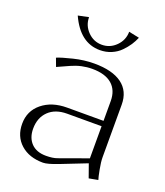

<svg xmlns="http://www.w3.org/2000/svg" viewBox="-125 -743 720 837"><g transform="rotate(20 235.0 -324.5)"><path d="M234.9 -475.1Q319.3 -475.1 363.8 -442.4Q408.2 -409.7 408.2 -347.2V-104Q408.2 -82 414.6 -48.6Q420.9 -15.1 424.8 -3.9L382.8 3.9L360.8 -58.1L241.2 -11.2Q192.4 7.8 171.9 7.8Q107.4 7.8 68.1 -27.3Q28.8 -62.5 28.8 -121.1Q28.8 -180.7 73.7 -217.3Q118.7 -253.9 189 -253.9H357.9V-345.2Q357.9 -396 326.4 -423.1Q294.9 -450.2 234.9 -450.2Q185.5 -450.2 139.2 -429.2L83 -403.8L68.8 -441.9Q90.8 -451.2 139.6 -463.1Q188.5 -475.1 234.9 -475.1ZM357.9 -229H198.2Q143.6 -229 112.3 -198.5Q81.1 -168 81.1 -117.2Q81.1 -75.2 105.2 -50Q129.4 -24.9 173.8 -24.9Q205.1 -24.9 225.1 -32.2L357.9 -80.1ZM95.2 -647 144 -657.2Q144 -618.7 171.4 -590.8Q198.7 -563 236.8 -563Q274.9 -563 302.5 -590.8Q330.1 -618.7 330.1 -657.2L378.9 -647Q371.1 -628.4 359.9 -611.3Q348.6 -594.2 331.5 -576.7Q314.5 -559.1 289.8 -548.6Q265.1 -538.1 236.8 -538.1Q144.5 -538.1 95.2 -647Z"/></g></svg>

Font: Resagokr
Style: Light
Weight: 300
Designer: gluk
Foundry: gluk
Version: Version 0.95